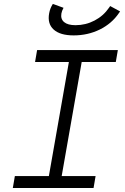

<svg xmlns="http://www.w3.org/2000/svg" viewBox="-20 -945 626 965"><path d="M44.4 0 54.7 -60.1H225.6L326.2 -633.3H156.2L166.5 -693.4H572.3L562 -633.3H390.6L290 -60.1H460.4L450.2 0ZM350.1 -767.1Q282.2 -767.1 249.8 -796.4Q217.3 -825.7 227.1 -878.4Q231.4 -903.3 245.6 -925.3L299.3 -905.8Q290.5 -889.2 288.6 -877.4Q283.7 -849.6 302.2 -834Q320.8 -818.4 359.4 -818.4Q410.6 -818.4 455.3 -841.8Q500 -865.2 528.3 -906.7L533.7 -914.6L583.5 -887.7L577.1 -878.4Q541.5 -826.2 481.4 -796.6Q421.4 -767.1 350.1 -767.1Z"/></svg>

Font: Cascadia Mono Light
Style: Italic
Weight: 300
Italic angle: -10°
Monospace: yes
Designer: Aaron Bell
Foundry: Saja Typeworks
Version: Version 2404.023; ttfautohint (v1.8.4)